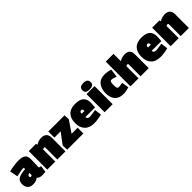

<svg xmlns="http://www.w3.org/2000/svg" viewBox="356 -2080 3516 3516"><g transform="rotate(-45 2113.5 -322.5)"><path d="M453 -350 447 -150Q447 -136 457.5 -131.5Q468 -127 495 -127L476 6Q416 10 395 10Q322 10 289 -29H282Q234 10 161.5 10Q89 10 51.5 -28.5Q14 -67 14 -135Q14 -219 70.5 -252Q127 -285 250 -294V-312Q250 -330 231 -330Q180 -330 56 -299L25 -457Q168 -491 271 -491Q374 -491 413.5 -457Q453 -423 453 -350ZM227 -119Q256 -119 256 -149V-187Q204 -180 204 -147Q204 -119 227 -119Z M861 -491Q1001 -491 1001 -355V0H790V-310Q790 -326 773.5 -326Q757 -326 737 -316V0H529V-479H718L724 -448Q787 -491 861 -491Z M1465 0H1046L1041 -113L1198 -322H1036V-479H1455L1461 -374L1308 -149H1465Z M1735 -330Q1714 -330 1706 -317Q1698 -304 1698 -277H1770V-293Q1770 -330 1735 -330ZM1961 -298Q1961 -261 1953 -186H1702Q1706 -132 1768 -132Q1797 -132 1920 -153L1937 -18Q1831 10 1739 10Q1619 10 1555.5 -56Q1492 -122 1492 -241Q1492 -360 1554.5 -425.5Q1617 -491 1738.5 -491Q1860 -491 1910.5 -441Q1961 -391 1961 -298Z M2223 0H2015V-469H2223ZM2011 -570Q2011 -655 2118 -655Q2225 -655 2225 -570Q2225 -526 2198.5 -507Q2172 -488 2118 -488Q2064 -488 2037.5 -506.5Q2011 -525 2011 -570Z M2623 -154 2645 -15Q2557 10 2497 10Q2386 10 2329.5 -54Q2273 -118 2273 -233Q2273 -348 2331 -419.5Q2389 -491 2500 -491Q2581 -491 2653 -464L2632 -306Q2554 -334 2526.5 -334Q2499 -334 2490.5 -310Q2482 -286 2482 -236Q2482 -186 2490 -163.5Q2498 -141 2528 -141Q2558 -141 2623 -154Z M3021 -491Q3157 -491 3157 -365V0H2946V-310Q2946 -326 2929.5 -326Q2913 -326 2893 -316V0H2685V-641H2886V-449Q2947 -491 3021 -491Z M3452 -330Q3431 -330 3423 -317Q3415 -304 3415 -277H3487V-293Q3487 -330 3452 -330ZM3678 -298Q3678 -261 3670 -186H3419Q3423 -132 3485 -132Q3514 -132 3637 -153L3654 -18Q3548 10 3456 10Q3336 10 3272.5 -56Q3209 -122 3209 -241Q3209 -360 3271.5 -425.5Q3334 -491 3455.5 -491Q3577 -491 3627.5 -441Q3678 -391 3678 -298Z M4057 -491Q4197 -491 4197 -355V0H3986V-310Q3986 -326 3969.5 -326Q3953 -326 3933 -316V0H3725V-479H3914L3920 -448Q3983 -491 4057 -491Z"/></g></svg>

Font: Passion One
Style: Bold
Weight: 700
Designer: Alejandro Lo Celso
Foundry: Fontstage
Version: Version 1.002